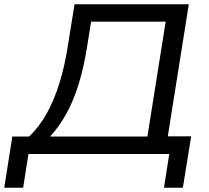

<svg xmlns="http://www.w3.org/2000/svg" viewBox="-54 -725 982 904"><path d="M-34 159 4 -82H83Q132 -129 167 -192.5Q202 -256 227 -337.5Q252 -419 267 -519L297 -705H835L736 -83H846L807 159H718L743 0H80L55 159ZM182 -82H640L726 -623H375L357 -511Q341 -409 317 -331Q293 -253 260 -192.5Q227 -132 182 -82Z"/></svg>

Font: Nunito Sans 7pt SemiExpanded
Style: Italic
Weight: 400
Width: 6
Italic angle: -9°
Designer: Vernon Adams
Foundry: Vernon Adams
Version: Version 3.101;gftools[0.9.27]